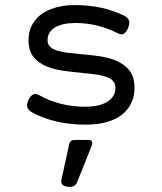

<svg xmlns="http://www.w3.org/2000/svg" viewBox="-20 -482 640 759"><path d="M106 -38.1Q86.9 -48.8 86.9 -65.9Q86.9 -75.2 92.8 -87.4Q104.5 -110.4 119.1 -110.4Q126.5 -110.4 134.3 -106Q174.3 -83.5 220.2 -71.8Q266.1 -60.1 314.5 -60.1Q374.5 -60.1 405.5 -80.3Q436.5 -100.6 436.5 -135.3Q436.5 -151.9 426.5 -162.4Q416.5 -172.9 397 -179.2Q380.4 -184.6 357.9 -187.7Q335.4 -190.9 300.3 -194.3Q252.4 -198.7 222.2 -203.6Q191.9 -208.5 166 -218.8Q131.3 -232.4 112.1 -257.3Q92.8 -282.2 92.8 -322.3Q92.8 -367.2 116.5 -398.7Q140.1 -430.2 181.4 -446Q222.7 -461.9 275.4 -461.9Q387.2 -461.9 471.7 -419.4Q491.2 -409.7 491.2 -391.6Q491.2 -381.8 486.3 -370.6Q475.1 -346.2 460 -346.2Q455.1 -346.2 445.3 -350.6Q365.7 -391.1 278.3 -391.1Q226.6 -391.1 197.3 -373.5Q168 -356 168 -322.3Q168 -307.1 177.7 -297.6Q187.5 -288.1 205.6 -282.2Q221.7 -276.9 241.7 -274.2Q261.7 -271.5 298.3 -268.1Q343.8 -264.2 374.5 -259.5Q405.3 -254.9 431.6 -245.1Q469.2 -231 490.5 -204.8Q511.7 -178.7 511.7 -135.3Q511.7 -91.3 489.7 -58.3Q467.8 -25.4 424.6 -7.3Q381.3 10.7 319.3 10.7Q195.3 10.7 106 -38.1ZM344.7 84Q344.7 89.8 341.8 96.2L284.7 238.3Q277.3 256.8 255.9 256.8Q250.5 256.8 247.6 256.3Q222.2 252.9 222.2 234.9Q222.2 232.9 223.1 227.1L253.9 86.9Q257.8 71.3 274.4 71.3H331.1Q344.7 71.3 344.7 84Z"/></svg>

Font: Courier Prime Sans
Style: Regular
Weight: 400
Designer: Alan Dague-Greene
Foundry: Quote-Unquote Apps
Version: Version 3.020